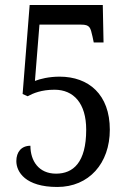

<svg xmlns="http://www.w3.org/2000/svg" viewBox="-20 -734 517 764"><path d="M208 10C334 10 417 -84 417 -218C417 -358 333 -429 217 -429C175 -429 139 -420 119 -412L137 -636H303C338 -636 340 -624 348 -589L353 -565H392L389 -714H98L70 -360L90 -351C112 -363 145 -377 197 -377C273 -377 323 -323 323 -218C323 -87 271 -43 203 -43C134 -43 101 -94 101 -154C65 -154 45 -129 45 -93C45 -50 81 10 208 10Z"/></svg>

Font: Noto Serif Bengali Condensed
Style: Regular
Weight: 400
Width: 3
Designer: Juan Bruce, Universal Thirst, Indian Type Foundry and the Monotype Design Team.
Foundry: Monotype Imaging Inc.
Version: Version 2.003